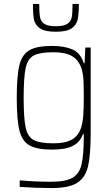

<svg xmlns="http://www.w3.org/2000/svg" viewBox="-20 -751 567 974"><path d="M80 197V164Q162 171 238 171Q313 171 347.5 151Q382 131 393.5 84Q405 37 405 -61V-71H401Q386 -29 348.5 -10.5Q311 8 245 8Q167 8 129.5 -13.5Q92 -35 78.5 -89Q65 -143 65 -255Q65 -367 78.5 -421Q92 -475 129.5 -496.5Q167 -518 245 -518Q307 -518 348 -500Q389 -482 405 -430H409L413 -510H440V-75Q440 38 426 95Q412 152 370 177.5Q328 203 242 203Q164 203 80 197ZM392 -105Q400 -133 402.5 -166.5Q405 -200 405 -255Q405 -312 403.5 -343Q402 -374 395 -398Q381 -445 347 -465.5Q313 -486 253 -486Q183 -486 152 -470Q121 -454 110.5 -407.5Q100 -361 100 -255Q100 -149 110.5 -102.5Q121 -56 152 -40Q183 -24 253 -24Q312 -24 345.5 -43.5Q379 -63 392 -105ZM147 -731H179Q179 -686 183 -664Q187 -642 205 -630Q223 -618 263 -618Q303 -618 321.5 -630Q340 -642 344 -664Q348 -686 348 -731H380Q380 -679 374 -651.5Q368 -624 343 -607Q318 -590 263 -590Q208 -590 183 -607Q158 -624 152.5 -651.5Q147 -679 147 -731Z"/></svg>

Font: Saira Semi Condensed Thin
Style: Regular
Weight: 100
Width: 4
Designer: Hector Gatti with collaboration of the Omnibus-Type team
Foundry: Omnibus-Type
Version: Version 1.001; ttfautohint (v1.8)